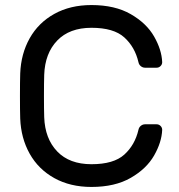

<svg xmlns="http://www.w3.org/2000/svg" viewBox="-20 -730 707 760"><path d="M342 -80Q430 -80 472 -118Q514 -156 528 -216Q530 -226 537.5 -232Q545 -238 554 -238H600Q609 -238 615.5 -231.5Q622 -225 622 -216Q620 -167 590 -114.5Q560 -62 497.5 -26Q435 10 342 10Q258 10 195 -25Q132 -60 97.5 -121.5Q63 -183 60 -261Q59 -291 59 -350Q59 -409 60 -439Q63 -517 97.5 -578.5Q132 -640 195 -675Q258 -710 342 -710Q435 -710 497.5 -674Q560 -638 590 -585.5Q620 -533 622 -484Q622 -475 615.5 -468.5Q609 -462 600 -462H554Q545 -462 537.5 -468Q530 -474 528 -484Q514 -544 472 -582Q430 -620 342 -620Q255 -620 206.5 -569.5Q158 -519 155 -434Q154 -404 154 -350Q154 -296 155 -266Q158 -181 206.5 -130.5Q255 -80 342 -80Z"/></svg>

Font: Rubik
Style: Regular
Weight: 400
Designer: Hubert & Fischer
Foundry: Hubert & Fischer
Version: Version 1.100